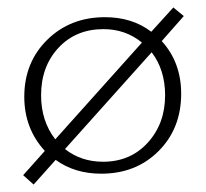

<svg xmlns="http://www.w3.org/2000/svg" viewBox="-20 -461 551 514"><path d="M472 -418 413 -351Q465 -294 465 -210Q465 -117 404.5 -56.5Q344 4 251 4Q180 4 129 -33L70 33L42 8L100 -57Q45 -117 45 -202Q45 -294 106.5 -354.5Q168 -415 261 -415Q334 -415 385 -376L444 -441ZM90 -206Q90 -137 128 -88L360 -347Q316 -383 257 -383Q183 -383 136.5 -333Q90 -283 90 -206ZM422 -206Q422 -274 386 -321L154 -62Q197 -28 256 -28Q329 -28 375.5 -79Q422 -130 422 -206Z"/></svg>

Font: EauTestText Light
Style: Regular
Weight: 300
Designer: Christian Thalmann (Catharsis Fonts)
Version: Version 0.001;PS 000.001;hotconv 1.0.88;makeotf.lib2.5.64775